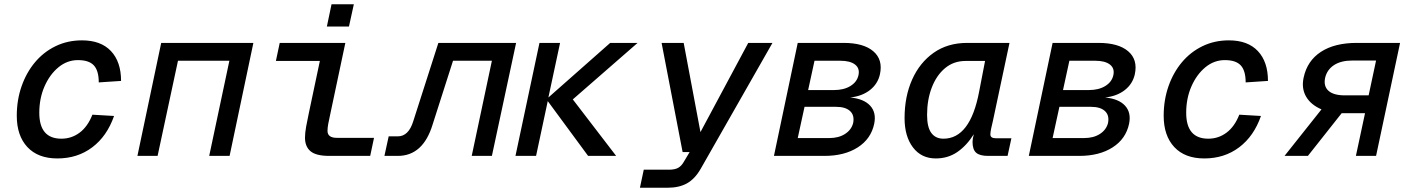

<svg xmlns="http://www.w3.org/2000/svg" viewBox="-20 -734 6640 904"><path d="M250 12Q159 12 109 -41.5Q59 -95 59 -189Q59 -263 81.5 -327.5Q104 -392 144.5 -440.5Q185 -489 241.5 -516.5Q298 -544 366 -544Q455 -544 502.5 -493.5Q550 -443 550 -353L445 -346Q445 -401 422 -426Q399 -451 347 -451Q296 -451 255 -417Q214 -383 189.5 -327Q165 -271 165 -203Q165 -81 269 -81Q317 -81 355 -109.5Q393 -138 415 -194L517 -188Q484 -93 414.5 -40.5Q345 12 250 12Z M627 0 739 -532H1173L1061 0H965L1060 -448H818L722 0Z M1530 0Q1468 0 1442 -22Q1416 -44 1416 -86Q1416 -108 1421.5 -138.5Q1427 -169 1434 -201L1486 -447H1279L1297 -532H1606L1534 -192Q1529 -170 1525.5 -151Q1522 -132 1522 -118Q1522 -85 1566 -85H1741L1723 0ZM1519 -609 1541 -714H1646L1623 -609Z M1790 0 1810 -92H1853Q1904 -92 1926 -164L2044 -532H2410L2296 0H2201L2296 -448H2113L2017 -148Q1972 0 1853 0Z M2407 0 2520 -532H2617L2562 -275L2853 -532H2982L2677 -266L2881 0H2749L2559 -258L2504 0Z M2993 150 3011 65H3129Q3157 65 3172.5 56.5Q3188 48 3199 29L3227 -18H3194L3095 -532H3199L3278 -112L3503 -532H3617L3279 61Q3252 108 3215 129Q3178 150 3122 150Z M3624 0 3736 -532H3952Q4046 -532 4092 -492.5Q4138 -453 4123 -384Q4113 -339 4076 -310Q4039 -281 3983 -275Q4047 -269 4077 -236.5Q4107 -204 4096 -151Q4081 -80 4018.5 -40Q3956 0 3862 0ZM3785 -310H3907Q3953 -310 3984 -329Q4015 -348 4022 -380Q4029 -412 4006 -430Q3983 -448 3936 -448H3815ZM3736 -84H3885Q3929 -84 3959 -103.5Q3989 -123 3997 -155Q4004 -191 3982.5 -211Q3961 -231 3917 -231H3768Z M4386 12Q4318 12 4278.5 -40Q4239 -92 4239 -178Q4239 -279 4274.5 -359Q4310 -439 4376 -485.5Q4442 -532 4534 -532H4733L4655 -165Q4650 -145 4646.5 -128Q4643 -111 4643 -101Q4643 -83 4669 -83H4742L4724 0H4632Q4593 0 4576 -15Q4559 -30 4559 -66Q4559 -80 4565 -102Q4531 -48 4487 -18Q4443 12 4386 12ZM4422 -81Q4548 -81 4590 -302L4618 -447H4526Q4470 -447 4429.5 -413Q4389 -379 4367 -321.5Q4345 -264 4345 -193Q4345 -135 4365 -108Q4385 -81 4422 -81Z M4824 0 4936 -532H5152Q5246 -532 5292 -492.5Q5338 -453 5323 -384Q5313 -339 5276 -310Q5239 -281 5183 -275Q5247 -269 5277 -236.5Q5307 -204 5296 -151Q5281 -80 5218.5 -40Q5156 0 5062 0ZM4985 -310H5107Q5153 -310 5184 -329Q5215 -348 5222 -380Q5229 -412 5206 -430Q5183 -448 5136 -448H5015ZM4936 -84H5085Q5129 -84 5159 -103.5Q5189 -123 5197 -155Q5204 -191 5182.5 -211Q5161 -231 5117 -231H4968Z M5650 12Q5559 12 5509 -41.5Q5459 -95 5459 -189Q5459 -263 5481.5 -327.5Q5504 -392 5544.5 -440.5Q5585 -489 5641.5 -516.5Q5698 -544 5766 -544Q5855 -544 5902.5 -493.5Q5950 -443 5950 -353L5845 -346Q5845 -401 5822 -426Q5799 -451 5747 -451Q5696 -451 5655 -417Q5614 -383 5589.5 -327Q5565 -271 5565 -203Q5565 -81 5669 -81Q5717 -81 5755 -109.5Q5793 -138 5815 -194L5917 -188Q5884 -93 5814.5 -40.5Q5745 12 5650 12Z M6028 0 6202 -219Q6151 -241 6129 -280Q6107 -319 6118 -369Q6135 -448 6199.5 -490Q6264 -532 6368 -532H6572L6459 0H6364L6407 -201H6297L6138 0ZM6312 -285H6424L6459 -449H6347Q6294 -449 6261 -427.5Q6228 -406 6219 -367Q6211 -328 6235 -306.5Q6259 -285 6312 -285Z"/></svg>

Font: Geist Mono Medium
Style: Italic
Weight: 500
Italic angle: -12°
Monospace: yes
Designer: Basement.studio, Andrés Briganti, Mateo Zaragoza
Foundry: Basement.studio, Vercel, Andrés Briganti, Guido Ferreyra, Mateo Zaragoza
Version: Version 1.500; ttfautohint (v1.8.4.7-5d5b)